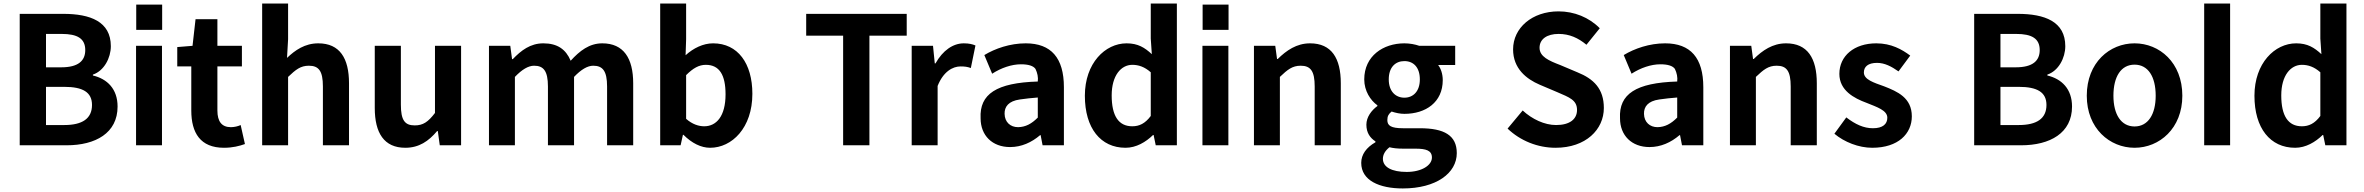

<svg xmlns="http://www.w3.org/2000/svg" viewBox="-20 -818 13310 1081"><path d="M336 -740H91V0H355C518 0 642 -69 642 -218C642 -318 583 -374 503 -393V-398C566 -419 604 -492 604 -558C604 -697 488 -740 336 -740ZM325 -439H239V-627H327C416 -627 460 -601 460 -536C460 -476 421 -439 325 -439ZM342 -114H239V-329H342C446 -329 498 -299 498 -227C498 -150 443 -114 342 -114Z M747 -650H893V-792H747ZM746 -560V0H892V-560Z M1241 14C1290 14 1328 4 1359 -7L1335 -114C1320 -107 1299 -102 1280 -102C1229 -102 1204 -133 1204 -196V-444H1342V-560H1204V-710H1081L1064 -560L978 -553V-444H1057V-196C1057 -70 1108 14 1241 14Z M1602 -798H1456V0H1602V-385C1645 -426 1672 -448 1719 -448C1775 -448 1798 -418 1798 -331V0H1945V-349C1945 -490 1893 -574 1772 -574C1696 -574 1641 -535 1596 -492L1602 -597Z M2262 14C2339 14 2393 -23 2441 -80H2445L2456 0H2576V-560H2429V-182C2390 -131 2362 -112 2315 -112C2259 -112 2237 -141 2237 -229V-560H2090V-210C2090 -70 2142 14 2262 14Z M2853 -560H2733V0H2879V-385C2919 -427 2955 -448 2987 -448C3040 -448 3065 -419 3065 -331V0H3212V-385C3252 -427 3288 -448 3320 -448C3373 -448 3398 -419 3398 -331V0H3545V-349C3545 -490 3491 -574 3371 -574C3298 -574 3244 -532 3193 -476C3166 -540 3119 -574 3039 -574C2966 -574 2914 -534 2867 -485H2863Z M3978 14C4101 14 4216 -98 4216 -290C4216 -461 4134 -574 3995 -574C3939 -574 3884 -547 3840 -507L3843 -597V-798H3697V0H3812L3825 -59H3828C3875 -12 3927 14 3978 14ZM3945 -107C3914 -107 3878 -118 3843 -149V-395C3882 -434 3915 -453 3954 -453C4031 -453 4065 -395 4065 -287C4065 -163 4013 -107 3945 -107Z M4519 -617H4727V0H4875V-617H5085V-740H4519Z M5233 -560H5113V0H5259V-334C5291 -415 5344 -444 5388 -444C5411 -444 5427 -442 5446 -435L5472 -562C5455 -569 5437 -574 5406 -574C5346 -574 5288 -534 5247 -461H5243Z M5667 10C5731 10 5788 -16 5836 -57H5839L5850 0H5970V-327C5970 -492 5898 -574 5755 -574C5667 -574 5583 -545 5522 -508L5566 -403C5617 -436 5676 -456 5728 -456C5771 -456 5798 -447 5810 -430C5821 -407 5826 -383 5823 -359C5591 -352 5494 -289 5501 -152C5501 -55 5567 10 5667 10ZM5712 -102C5669 -102 5637 -130 5636 -177C5635 -217 5658 -249 5722 -258C5754 -263 5788 -266 5823 -269V-156C5788 -121 5755 -103 5712 -102Z M6317 14C6377 14 6431 -18 6472 -58H6475L6487 0H6606V-798H6459V-601L6465 -513C6425 -550 6387 -574 6323 -574C6202 -574 6088 -462 6088 -279C6088 -96 6177 14 6317 14ZM6355 -107C6278 -107 6239 -165 6239 -281C6239 -393 6292 -453 6355 -453C6390 -453 6424 -442 6459 -411V-165C6427 -122 6394 -107 6355 -107Z M6751 -650H6897V-792H6751ZM6750 -560V0H6896V-560Z M7160 -560H7040V0H7186V-385C7229 -426 7256 -448 7303 -448C7359 -448 7382 -418 7382 -331V0H7529V-349C7529 -490 7477 -574 7356 -574C7280 -574 7223 -534 7174 -486H7170Z M7878 243C8066 243 8182 157 8182 44C8182 -56 8111 -96 7974 -96H7879C7811 -96 7791 -111 7791 -142C7791 -165 7799 -177 7815 -190C7839 -182 7864 -177 7887 -177C8007 -177 8103 -242 8103 -367C8103 -402 8092 -433 8077 -452H8173V-560H7971C7948 -568 7918 -574 7887 -574C7768 -574 7661 -503 7661 -371C7661 -306 7696 -253 7735 -225V-221C7702 -197 7673 -159 7673 -116C7673 -69 7695 -41 7724 -22V-17C7673 12 7644 52 7644 99C7644 198 7746 243 7878 243ZM7887 -268C7838 -268 7799 -303 7799 -371C7799 -439 7836 -474 7887 -474C7938 -474 7974 -439 7974 -371C7974 -303 7936 -268 7887 -268ZM7900 150C7816 150 7766 123 7766 76C7766 53 7778 31 7803 11C7823 16 7846 19 7881 19H7949C8009 19 8042 29 8042 69C8042 113 7984 150 7900 150Z M8738 14C8909 14 9010 -89 9010 -210C9010 -318 8953 -374 8861 -411L8764 -452C8701 -476 8648 -499 8648 -549C8648 -598 8690 -627 8755 -627C8816 -627 8865 -605 8912 -566L8987 -659C8927 -720 8843 -754 8755 -754C8606 -754 8499 -661 8499 -540C8499 -432 8574 -373 8649 -341L8748 -299C8815 -270 8859 -255 8859 -199C8859 -147 8818 -114 8741 -114C8676 -114 8606 -147 8553 -196L8468 -94C8540 -25 8638 14 8738 14Z M9267 10C9331 10 9388 -16 9436 -57H9439L9450 0H9570V-327C9570 -492 9498 -574 9355 -574C9267 -574 9183 -545 9122 -508L9166 -403C9217 -436 9276 -456 9328 -456C9371 -456 9398 -447 9410 -430C9421 -407 9426 -383 9423 -359C9191 -352 9094 -289 9101 -152C9101 -55 9167 10 9267 10ZM9312 -102C9269 -102 9237 -130 9236 -177C9235 -217 9258 -249 9322 -258C9354 -263 9388 -266 9423 -269V-156C9388 -121 9355 -103 9312 -102Z M9840 -560H9720V0H9866V-385C9909 -426 9936 -448 9983 -448C10039 -448 10062 -418 10062 -331V0H10209V-349C10209 -490 10157 -574 10036 -574C9960 -574 9903 -534 9854 -486H9850Z M10521 14C10667 14 10744 -65 10744 -163C10744 -268 10662 -303 10588 -332C10529 -353 10474 -370 10474 -410C10474 -442 10497 -464 10548 -464C10591 -464 10629 -444 10669 -416L10735 -505C10688 -540 10628 -574 10544 -574C10419 -574 10336 -503 10336 -402C10336 -309 10418 -265 10489 -239C10548 -215 10606 -197 10606 -155C10606 -120 10581 -96 10525 -96C10473 -96 10426 -118 10375 -157L10308 -65C10364 -18 10445 14 10521 14Z M11340 -740H11095V0H11359C11522 0 11646 -69 11646 -218C11646 -318 11587 -374 11507 -393V-398C11570 -419 11608 -492 11608 -558C11608 -697 11492 -740 11340 -740ZM11329 -439H11243V-627H11331C11420 -627 11464 -601 11464 -536C11464 -476 11425 -439 11329 -439ZM11346 -114H11243V-329H11346C11450 -329 11502 -299 11502 -227C11502 -150 11447 -114 11346 -114Z M11998 14C12138 14 12267 -95 12267 -279C12267 -466 12138 -574 11998 -574C11858 -574 11729 -466 11729 -279C11729 -95 11858 14 11998 14ZM11998 -106C11922 -106 11879 -174 11879 -279C11879 -387 11922 -454 11998 -454C12074 -454 12117 -387 12117 -279C12117 -174 12074 -106 11998 -106Z M12390 -798V0H12536V-798Z M12902 14C12962 14 13016 -18 13057 -58H13060L13072 0H13191V-798H13044V-601L13050 -513C13010 -550 12972 -574 12908 -574C12787 -574 12673 -462 12673 -279C12673 -96 12762 14 12902 14ZM12940 -107C12863 -107 12824 -165 12824 -281C12824 -393 12877 -453 12940 -453C12975 -453 13009 -442 13044 -411V-165C13012 -122 12979 -107 12940 -107Z"/></svg>

Font: Bithumb Trading Sans Bold
Style: Bold
Weight: 700
Designer: Ham Hyungwon
Foundry: Bithumb
Version: Version 0.500;FEAKit 1.0